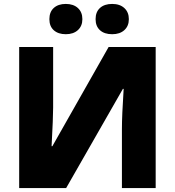

<svg xmlns="http://www.w3.org/2000/svg" viewBox="-20 -952 885 972"><path d="M77.1 -713.9H249V-407.2Q249 -358.4 241.2 -211.9H245.1L529.8 -713.9H768.1V0H597.2V-298.8Q597.2 -366.7 606 -502H602.1L314.9 0H77.1ZM230 -855Q230 -891.6 252.4 -911.9Q274.9 -932.1 313 -932.1Q351.6 -932.1 374.3 -911.4Q397 -890.6 397 -855Q397 -820.3 374.3 -799.6Q351.6 -778.8 313 -778.8Q274.9 -778.8 252.4 -798.8Q230 -818.8 230 -855ZM463.9 -855Q463.9 -891.6 486.3 -911.9Q508.8 -932.1 547.9 -932.1Q586.9 -932.1 609.6 -911.1Q632.3 -890.1 632.3 -855Q632.3 -820.3 609.6 -799.6Q586.9 -778.8 547.9 -778.8Q508.3 -778.8 486.1 -799.1Q463.9 -819.3 463.9 -855Z"/></svg>

Font: Black Ops One [rus by aLiNcE]
Style: Regular
Weight: 400
Designer: James Grieshaber
Foundry: James Grieshaber
Version: Version 1.002;May 25, 2024;FontCreator 13.0.0.2680 64-bit